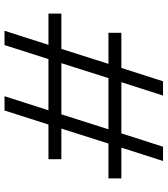

<svg xmlns="http://www.w3.org/2000/svg" viewBox="34 -774 740 848"><g transform="rotate(90 404.0 -350.0)"><path d="M116 0H179L241 -194H467L405 0H468L530 -194H683V-251H548L614 -459H768V-516H632L691 -700H628L569 -516H343L402 -700H339L280 -516H125V-459H262L196 -251H40V-194H178ZM259 -251 325 -459H551L485 -251Z"/></g></svg>

Font: Fixel Display Light
Style: Regular
Weight: 300
Designer: AlfaBravo + MacPaw
Foundry: Kyrylo Tkachov, Marchela Mozhyna, Serhii Makarenko, Maria Weinstein, Zakhar Kryvoshyya
Version: Version 1.211